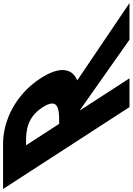

<svg xmlns="http://www.w3.org/2000/svg" viewBox="-300 -1039 865 1253"><g transform="rotate(-90 132.5 -412.5)"><path d="M-474.4 -825 60 0H248L36.8 -326L500 0H739L234.1 -341C314.4 -373 328.6 -456 248.3 -580C143.4 -742 -26.4 -825 -179.4 -825ZM-49.3 -459 -189.2 -675H-167.2C-96.2 -675 -8 -670 58.7 -567C125.5 -464 43.7 -459 -27.3 -459Z"/></g></svg>

Font: Hussar
Style: BdOpOblSeven
Weight: 700
Foundry: Cannot Into Space Fonts
Version: Version 2.00